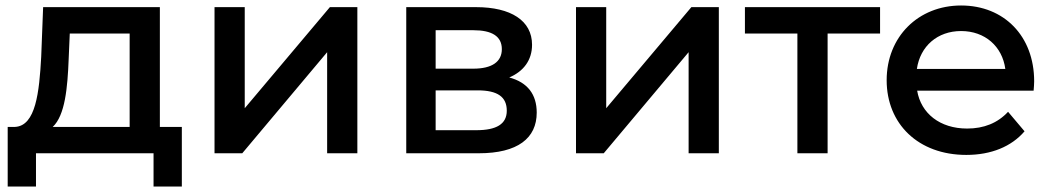

<svg xmlns="http://www.w3.org/2000/svg" viewBox="-20 -558 3841 699"><path d="M172 -96C217 -138 226 -239 230 -343L234 -436H452V-96ZM111 0H539V121H642V-96H562V-532H137L130 -351C123 -222 110 -100 35 -96H8V121H111Z M862 0 1171 -368V0H1281V-532H1181L871 -164V-532H761V0Z M1719 -229C1792 -229 1825 -205 1825 -155C1825 -106 1787 -84 1714 -84H1566V-229ZM1703 -448C1771 -448 1807 -426 1807 -379C1807 -333 1771 -308 1703 -308H1566V-448ZM1723 0C1865 0 1934 -55 1934 -148C1934 -214 1901 -258 1834 -276C1886 -298 1917 -339 1917 -395C1917 -483 1840 -532 1713 -532H1459V0Z M2178 0 2487 -368V0H2597V-532H2497L2187 -164V-532H2077V0Z M2993 -436H3184V-532H2692V-436H2883V0H2993Z M3318 -307C3330 -390 3393 -445 3479 -445C3566 -445 3629 -389 3640 -307ZM3498 6C3588 6 3662 -24 3710 -80L3650 -151C3612 -110 3562 -90 3501 -90C3402 -90 3333 -145 3319 -228H3743C3744 -239 3745 -253 3745 -262C3745 -427 3635 -538 3479 -538C3323 -538 3208 -424 3208 -266C3208 -107 3323 6 3498 6Z"/></svg>

Font: Montserrat-Alt1 SemBd
Style: Regular
Weight: 600
Designer: Differentunic
Foundry: Differentunic
Version: Version 7.222